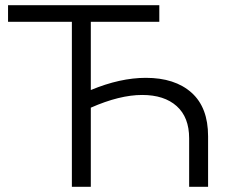

<svg xmlns="http://www.w3.org/2000/svg" viewBox="-20 -720 875 740"><path d="M782 -195V0H709V-187Q709 -268 661 -311Q613 -354 528 -354Q441 -354 330 -305V0H257V-636H11V-700H594V-636H330V-373Q443 -420 542 -420Q654 -420 718 -363Q782 -306 782 -195Z"/></svg>

Font: Montserrat-Regular
Style: Regular
Weight: 400
Version: Version 7.200